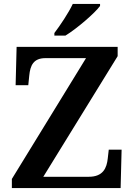

<svg xmlns="http://www.w3.org/2000/svg" viewBox="-20 -951 678 971"><path d="M255 -784V-771H311C370 -807 461 -886 486 -921V-931H348C327 -886 284 -822 255 -784ZM40 0H590L595 -194H530L525 -150C520 -102 502 -57 429 -57H199L575 -667V-714H64L59 -520H123L128 -569C133 -620 149 -657 210 -657H415L40 -46Z"/></svg>

Font: Noto Serif Devanagari SemiBold
Style: Regular
Weight: 600
Designer: Universal Thirst, Indian Type Foundry and the Monotype Design Team
Foundry: Monotype Imaging Inc.
Version: Version 2.004